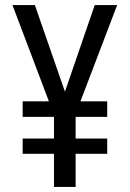

<svg xmlns="http://www.w3.org/2000/svg" viewBox="-20 -734 512 754"><path d="M235 -374 352 -714H440L296 -336H401V-275H277V-190H401V-130H277V0H192V-130H69V-190H192V-275H69V-336H172L29 -714H117Z"/></svg>

Font: Noto Sans Devanagari Condensed
Style: Regular
Weight: 400
Width: 3
Designer: Jelle Bosma - Monotype Design Team
Foundry: Monotype Imaging Inc.
Version: Version 2.004; ttfautohint (v1.8.4.7-5d5b)